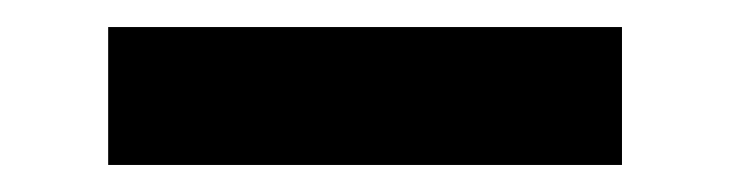

<svg xmlns="http://www.w3.org/2000/svg" viewBox="-20 -718 541 142"><path d="M440 -596H60V-698H440Z"/></svg>

Font: Exo 2 Expanded
Style: Bold
Weight: 700
Width: 7
Designer: Natanael Gama
Version: Version 1.001;PS 001.001;hotconv 1.0.70;makeotf.lib2.5.58329